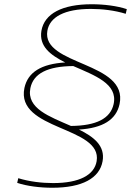

<svg xmlns="http://www.w3.org/2000/svg" viewBox="-20 -721 617 904"><path d="M175 -576C163 -503 217 -462 287 -427C174 -420 111 -381 95 -307C53 -106 463 -127 435 38C424 103 354 141 230 141C177 141 118 134 66 118L61 140C106 155 167 163 226 163C367 163 449 118 463 38C476 -35 421 -77 352 -111C464 -118 527 -157 543 -231C585 -432 175 -411 203 -576C214 -641 284 -679 408 -679C461 -679 521 -672 572 -656L577 -678C532 -693 471 -701 412 -701C273 -701 189 -657 175 -576ZM123 -306C137 -375 204 -409 325 -410C425 -366 536 -327 515 -231C500 -163 434 -129 314 -128C214 -172 104 -210 123 -306Z"/></svg>

Font: LT Wave Thin
Style: Italic
Weight: 100
Designer: Daniel Lyons
Version: Version 2.5 (Glyphs App)